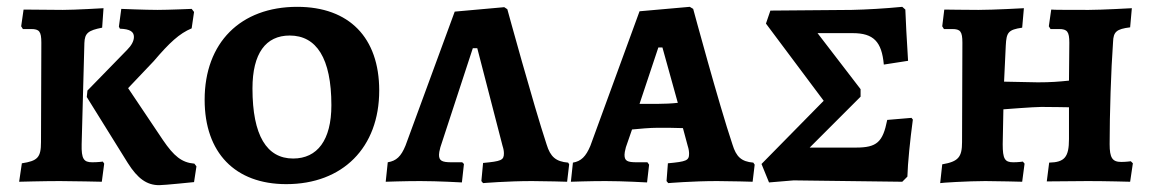

<svg xmlns="http://www.w3.org/2000/svg" viewBox="-20 -530 3369 562"><path d="M101 -405 100 -114C100 -69 90 -59 44 -52L36 2C36 2 108 0 155 0C191 0 278 2 278 2L285 -51L281 -57C281 -57 267 -55 250 -55C225 -55 218 -65 219 -108L227 -404C228 -433 238 -441 279 -449L283 -506C283 -506 199 -501 164 -501L49 -502L42 -453L47 -445H71C95 -445 101 -438 101 -405ZM236 -265 234 -246 354 -53C383 -7 410 12 446 12C461 12 548 3 548 3L555 -43L549 -51C512 -54 489 -73 457 -120L355 -272L430 -351C476 -405 505 -432 541 -447L548 -495L541 -504C541 -504 472 -501 441 -501C406 -501 335 -504 335 -504L328 -452L331 -446C361 -445 372 -437 372 -422C372 -410 365 -397 352 -384Z M818 9C983 9 1090 -98 1090 -265C1090 -420 1002 -510 850 -510C684 -510 579 -405 579 -238C579 -83 668 9 818 9ZM838 -66C761 -66 719 -133 719 -271C719 -374 758 -426 828 -426C906 -426 950 -360 950 -222C950 -120 909 -66 838 -66Z M1394 6C1394 6 1465 0 1537 0C1575 0 1640 2 1640 2L1646 -49L1643 -54C1607 -57 1591 -71 1580 -107C1541 -225 1465 -503 1465 -503L1456 -509L1311 -496L1167 -104C1154 -72 1140 -59 1115 -55L1109 2C1109 2 1164 0 1210 0C1262 0 1332 4 1332 4L1338 -50L1333 -55H1301C1273 -55 1265 -60 1265 -77C1265 -81 1266 -88 1269 -99L1364 -389H1377L1451 -103C1454 -94 1455 -87 1455 -81C1455 -61 1447 -58 1394 -53L1389 0Z M1936 6C1936 6 2007 0 2079 0C2117 0 2183 2 2183 2L2189 -48L2185 -54C2150 -57 2135 -71 2124 -107C2084 -226 2009 -504 2009 -504L1999 -510L1852 -497L1708 -103C1695 -72 1681 -58 1657 -54L1651 2C1651 2 1706 0 1752 0C1804 0 1874 4 1874 4L1880 -48L1875 -55H1844C1816 -55 1808 -59 1808 -77C1808 -81 1809 -88 1812 -99L1830 -151C1851 -153 1882 -156 1906 -156C1925 -156 1958 -156 1979 -155L1993 -103C1996 -94 1997 -86 1997 -80C1997 -60 1989 -57 1935 -52L1931 0ZM1852 -226 1907 -391H1919L1964 -229C1947 -227 1923 -226 1906 -226Z M2231 4 2303 -2 2621 2 2636 -13C2637 -52 2644 -121 2652 -180L2648 -185L2577 -179C2564 -114 2547 -98 2485 -98H2350L2499 -247V-269L2373 -433H2476C2537 -433 2561 -408 2567 -341L2638 -352C2634 -418 2631 -470 2630 -502L2621 -510C2570 -505 2517 -502 2473 -501L2235 -499L2222 -461L2391 -235L2209 -50Z M2732 6C2733 5 2814 0 2864 0C2897 0 2972 2 2972 2L2979 -51L2974 -57C2974 -57 2961 -55 2946 -55C2921 -55 2915 -65 2915 -108L2917 -210C2917 -210 3006 -217 3028 -217C3056 -217 3109 -216 3109 -216V-123C3109 -70 3096 -55 3051 -54L3044 1L3164 0C3218 0 3288 2 3288 2L3296 -52L3290 -58C3290 -58 3276 -56 3262 -56C3236 -56 3228 -68 3228 -108C3228 -195 3232 -325 3238 -407C3239 -437 3248 -445 3288 -450L3293 -506C3293 -506 3204 -501 3167 -501C3130 -501 3057 -501 3057 -502L3050 -453L3055 -445H3080C3104 -445 3110 -437 3110 -405L3109 -294C3080 -291 3056 -289 3018 -289L2919 -291L2924 -397C2926 -435 2931 -443 2972 -449L2977 -506C2977 -506 2888 -501 2844 -501C2811 -501 2744 -502 2744 -502L2738 -453L2743 -445H2767C2791 -445 2797 -438 2797 -405L2796 -114C2796 -70 2785 -57 2738 -49Z"/></svg>

Font: Alegreya SC
Style: Bold
Weight: 700
Designer: Juan Pablo del Peral
Foundry: Huerta Tipografica
Version: Version 2.007;PS 002.007;hotconv 1.0.88;makeotf.lib2.5.64775